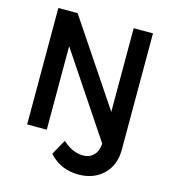

<svg xmlns="http://www.w3.org/2000/svg" viewBox="-129 -806 1003 1115"><g transform="rotate(15 372.5 -248.0)"><path d="M536 -700H652V0Q652 92 594.5 148Q537 204 445 204Q338 204 268 127L319 35Q378 90 443 90Q481 90 505.5 65.5Q530 41 533 -5L201 -502V0H83V-700H199L536 -197Z"/></g></svg>

Font: Steamflix Grotesk
Style: Regular
Weight: 400
Designer: Julieta Ulanovsky
Foundry: Julieta Ulanovsky
Version: Version 4.000;PS 004.000;hotconv 1.0.88;makeotf.lib2.5.64775